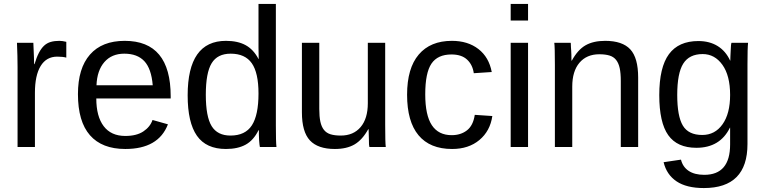

<svg xmlns="http://www.w3.org/2000/svg" viewBox="-20 -745 3875 973"><path d="M69 0V-405Q69 -460 66 -528H149Q151 -483 152 -456Q153 -429 153 -420H155Q165 -454 177 -477Q189 -500 203.5 -513.5Q218 -527 237 -532.5Q256 -538 281 -538Q296 -538 316 -533V-453Q298 -458 270 -458Q215 -458 186 -410.5Q157 -363 157 -275V0Z M468 -246Q468 -155 505.5 -105.5Q543 -56 615 -56Q672 -56 706.5 -79Q741 -102 753 -137L831 -115Q783 10 615 10Q497 10 436 -59.5Q375 -129 375 -268Q375 -399 436 -468.5Q497 -538 612 -538Q845 -538 845 -257V-246ZM754 -313Q747 -397 711.5 -435Q676 -473 610 -473Q546 -473 509 -430.5Q472 -388 469 -313Z M1290 -85Q1265 -34 1225 -12Q1185 10 1125 10Q1025 10 978 -57Q931 -124 931 -262Q931 -538 1125 -538Q1185 -538 1225 -516Q1265 -494 1290 -446H1291L1290 -505V-725H1378V-109Q1378 -25 1381 0H1297Q1296 -4 1295 -13Q1294 -22 1293 -36Q1292 -50 1292 -62Q1292 -74 1292 -85ZM1023 -265Q1023 -154 1052.5 -106Q1082 -58 1148 -58Q1223 -58 1256.5 -110Q1290 -162 1290 -271Q1290 -376 1256 -424.5Q1222 -473 1149 -473Q1082 -473 1052.5 -424.5Q1023 -376 1023 -265Z M1598 -528V-193Q1598 -154 1603.5 -128.5Q1609 -103 1621.5 -87Q1634 -71 1655 -64.5Q1676 -58 1707 -58Q1771 -58 1807.5 -101Q1844 -144 1844 -222V-528H1932V-113Q1932 -21 1935 0H1852Q1852 0 1850 -13Q1850 -24 1849.5 -38Q1849 -52 1848 -90H1846Q1816 -36 1776.5 -13Q1737 10 1677 10Q1591 10 1550.5 -33.5Q1510 -77 1510 -176V-528Z M2135 -267Q2135 -161 2168.5 -110.5Q2202 -60 2269 -60Q2315 -60 2346.5 -84.5Q2378 -109 2386 -163L2475 -157Q2464 -81 2409.5 -35.5Q2355 10 2271 10Q2159 10 2101 -59.5Q2043 -129 2043 -265Q2043 -399 2102 -468.5Q2161 -538 2270 -538Q2351 -538 2404.5 -496.5Q2458 -455 2472 -380L2381 -374Q2375 -417 2347 -443Q2319 -469 2268 -469Q2198 -469 2166.5 -422.5Q2135 -376 2135 -267Z M2568 -641V-725H2656V-641ZM2568 0V-528H2656V0Z M3126 0V-335Q3126 -374 3120.5 -399.5Q3115 -425 3102.5 -441Q3090 -457 3069 -463.5Q3048 -470 3017 -470Q2953 -470 2916.5 -427Q2880 -384 2880 -306V0H2792V-416Q2792 -508 2789 -528H2872Q2873 -527 2873 -515Q2873 -509 2873.5 -504Q2874 -499 2874.5 -490.5Q2875 -482 2875.5 -469.5Q2876 -457 2876 -438H2878Q2908 -493 2947.5 -515.5Q2987 -538 3047 -538Q3134 -538 3174 -495Q3214 -452 3214 -352V0Z M3547 208Q3459 208 3408.5 174Q3358 140 3343 77L3431 64Q3440 101 3470 121Q3500 141 3549 141Q3680 141 3680 -13V-98H3679Q3629 4 3509 4Q3412 4 3366.5 -60Q3321 -124 3321 -263Q3321 -404 3370 -470.5Q3419 -537 3519 -537Q3576 -537 3617 -511.5Q3658 -486 3680 -438H3681Q3681 -446 3681.5 -458.5Q3682 -471 3683 -489Q3684 -523 3687 -528H3771Q3768 -502 3768 -419V-15Q3768 208 3547 208ZM3680 -264Q3680 -362 3641 -416.5Q3602 -471 3541 -471Q3473 -471 3442.5 -422.5Q3412 -374 3412 -264Q3412 -156 3440.5 -108.5Q3469 -61 3539 -61Q3603 -61 3641.5 -115Q3680 -169 3680 -264Z"/></svg>

Font: Libra Sans
Style: Regular
Weight: 400
Foundry: Context Ltd
Version: Version 1.000; ttfautohint (v1.3)